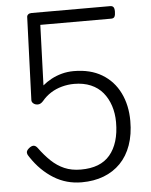

<svg xmlns="http://www.w3.org/2000/svg" viewBox="-59 -924 782 992"><g transform="rotate(-5 331.5 -428.0)"><path d="M325 19Q285 19 249 9Q213 -1 180.5 -21Q148 -41 119 -69.5Q90 -98 65 -136Q57 -146 55.5 -157Q54 -168 68 -180Q81 -191 92 -191Q103 -191 113 -178Q142 -138 173 -108.5Q204 -79 241 -63Q278 -47 326 -47Q377 -47 414.5 -61.5Q452 -76 477 -105.5Q502 -135 515 -177.5Q528 -220 528 -275Q528 -321 515 -360.5Q502 -400 477.5 -429.5Q453 -459 415.5 -475Q378 -491 329 -491Q297 -491 265.5 -482.5Q234 -474 208 -457.5Q182 -441 162 -417Q149 -402 135 -401.5Q121 -401 111.5 -408.5Q102 -416 102 -426L118 -856Q118 -864 124.5 -869.5Q131 -875 142 -875H550Q561 -875 566.5 -868.5Q572 -862 572 -845Q572 -828 567.5 -819Q563 -810 550 -810H182L171 -497Q191 -514 216 -527.5Q241 -541 270.5 -549Q300 -557 333 -557Q419 -557 479 -521Q539 -485 570.5 -421Q602 -357 602 -275Q602 -205 582.5 -150Q563 -95 526.5 -57.5Q490 -20 439 -0.5Q388 19 325 19Z"/></g></svg>

Font: Playwrite GB S Light
Style: Regular
Weight: 300
Designer: Veronika Burian, José Scaglione
Foundry: TypeTogether
Version: Version 1.002